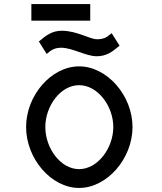

<svg xmlns="http://www.w3.org/2000/svg" viewBox="-20 -918 802 949"><path d="M135 -898V-816H426V-898ZM285 -766C239 -766 208 -744 176 -716L172 -713L211 -651L214 -654C234 -672 252 -682 283 -682C338 -682 404 -640 458 -640C505 -640 534 -661 567 -689L571 -692L532 -754L528 -751C508 -733 491 -724 460 -724C423 -724 361 -766 285 -766ZM371 -497C463 -497 540 -394 540 -290C540 -186 463 -82 371 -82C279 -82 204 -186 204 -290C204 -394 279 -497 371 -497ZM371 11C509 11 635 -134 635 -290C635 -446 509 -590 371 -590C233 -590 109 -446 109 -290C109 -134 233 11 371 11Z"/></svg>

Font: Charger Monospace
Style: Regular
Weight: 400
Designer: Jasper
Foundry: Cannot Into Space Fonts
Version: Version 0.980